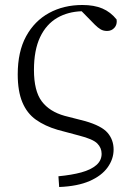

<svg xmlns="http://www.w3.org/2000/svg" viewBox="-20 -545 532 769"><path d="M217 204 214 161Q267 156 305.5 145.5Q344 135 365.5 116.5Q387 98 387 71Q387 47 369.5 29.5Q352 12 297 -2L211 -25Q160 -40 124 -65.5Q88 -91 69.5 -135.5Q51 -180 51 -247Q51 -338 84.5 -399.5Q118 -461 176.5 -493Q235 -525 310 -525Q357 -525 390 -511Q423 -497 447 -467Q450 -447 438.5 -434Q427 -421 409 -421Q394 -421 383 -427.5Q372 -434 360 -446L307 -500Q252 -498 210 -474Q165 -448 140.5 -396Q116 -344 116 -265Q116 -181 147 -139.5Q178 -98 239 -81L321 -60Q387 -41 411 -13Q435 15 435 54Q435 92 411 125.5Q387 159 339 180Q291 201 217 204Z"/></svg>

Font: Early Summer Mincho Light
Style: Regular
Weight: 300
Designer: GuiWonder
Version: Version 1.002